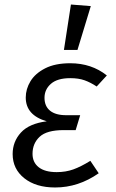

<svg xmlns="http://www.w3.org/2000/svg" viewBox="-20 -818 514 850"><path d="M36 -136Q36 -191 72.5 -231Q109 -271 187 -281Q94 -308 94 -386Q94 -424 115 -458.5Q136 -493 180 -515.5Q224 -538 291 -538Q385 -538 453 -484L408 -435Q381 -453 354.5 -462.5Q328 -472 291 -472Q234 -472 205.5 -447Q177 -422 177 -385Q177 -348 201.5 -328Q226 -308 273 -308H335L315 -242H262Q187 -242 155.5 -212.5Q124 -183 124 -137Q124 -99 151.5 -77.5Q179 -56 231 -56Q271 -56 304.5 -68Q338 -80 380 -106L417 -51Q327 12 224 12Q139 12 87.5 -29Q36 -70 36 -136ZM382 -791 323 -597H263L294 -798Z"/></svg>

Font: FiraGO Book
Style: Italic
Weight: 350
Italic angle: -8°
Designer: bBox Type GmbH
Foundry: bBox Type GmbH
Version: Version 1.001